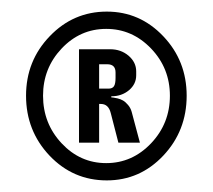

<svg xmlns="http://www.w3.org/2000/svg" viewBox="-20 -748 367 331"><path d="M164.1 -437Q106 -437 65.4 -479.7Q24.9 -522.5 24.9 -583Q24.9 -643.1 65.7 -685.5Q106.4 -728 164.1 -728Q221.2 -728 261.5 -685.5Q301.8 -643.1 301.8 -583Q301.8 -522.5 261.5 -479.7Q221.2 -437 164.1 -437ZM272.9 -583Q272.9 -630.4 240.5 -664.3Q208 -698.2 163.1 -698.2Q118.2 -698.2 86.2 -664.3Q54.2 -630.4 54.2 -583Q54.2 -535.2 86.2 -501Q118.2 -466.8 163.1 -466.8Q208 -466.8 240.5 -501Q272.9 -535.2 272.9 -583ZM116.2 -663.1H169.9Q188.5 -663.1 201.7 -651.9Q214.8 -640.6 214.8 -625V-618.2Q214.8 -603 202.4 -592.5Q189.9 -582 171.9 -582V-580.1Q173.3 -580.1 175.3 -579.8Q177.2 -579.6 182.6 -578.4Q188 -577.1 192.1 -574.7Q196.3 -572.3 200.7 -567.1Q205.1 -562 207 -555.2L221.2 -502H184.1L170.9 -553.2Q167 -568.8 153.8 -568.8H150.9V-502H116.2ZM150.9 -637.2V-595.2H167Q173.8 -595.2 176.5 -599.4Q179.2 -603.5 179.2 -613.8V-623Q179.2 -637.2 165 -637.2Z"/></svg>

Font: Moniqa Black Paragraph
Style: Regular
Weight: 900
Designer: Rajesh Rajput
Foundry: Rajesh Rajput
Version: Version 1.000